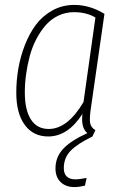

<svg xmlns="http://www.w3.org/2000/svg" viewBox="-20 -551 506 789"><path d="M354 -109.9Q347.2 -66.9 350.1 -47.1Q353 -27.3 372.1 -16.1L359.9 9.8Q296.9 40.5 269.5 69.3Q242.2 98.1 242.2 140.1Q242.2 162.6 254.4 174.3Q266.6 186 289.1 186Q307.1 186 335.9 180.2L329.1 211.9Q304.7 217.8 286.1 217.8Q250.5 217.8 229.2 197.3Q208 176.8 208 141.1Q208 95.2 238.8 61.5Q269.5 27.8 338.9 -3.9Q312 -25.9 318.8 -83Q259.3 9.8 178.2 9.8Q116.7 9.8 81.8 -37.6Q46.9 -85 46.9 -169.9Q46.9 -219.2 55.2 -268.3Q63.5 -317.4 82 -365.2Q100.6 -413.1 127.7 -449.5Q154.8 -485.8 195.6 -508.3Q236.3 -530.8 285.2 -530.8Q349.1 -530.8 409.2 -494.1ZM323.2 -131.8 372.1 -479Q335.4 -501 284.2 -501Q249.5 -501 219.5 -486.6Q189.5 -472.2 167.7 -447.3Q146 -422.4 129.2 -390.1Q112.3 -357.9 102.3 -320.6Q92.3 -283.2 87.2 -245.6Q82 -208 82 -170.9Q82 -98.6 107.2 -59.8Q132.3 -21 180.2 -21Q257.8 -21 323.2 -131.8Z"/></svg>

Font: Fira Sans Compressed UltraLight
Style: Italic
Weight: 200
Width: 3
Italic angle: -8°
Designer: Carrois Corporate & Edenspiekermann AG
Foundry: Carrois Corporate GbR & Edenspiekermann AG
Version: Version 4.203;PS 004.203;hotconv 1.0.88;makeotf.lib2.5.64775